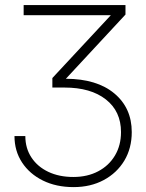

<svg xmlns="http://www.w3.org/2000/svg" viewBox="-20 -556 589 777"><path d="M277.8 201.2Q207.5 201.2 153.6 174.6Q99.6 147.9 69.1 101.3Q38.6 54.7 38.6 -5.4H82.5Q82.5 43.9 107.2 81.3Q131.8 118.7 175.5 139.4Q219.2 160.2 276.9 160.2Q334 160.2 377.4 137.2Q420.9 114.3 445.3 73.2Q469.7 32.2 469.7 -21.5Q469.7 -105.5 408.4 -153.6Q347.2 -201.7 241.2 -201.7H191.9V-240.2L428.2 -494.1V-494.6H75.7V-535.6H487.8V-497.1L246.6 -237.3Q372.1 -236.8 442.6 -178Q513.2 -119.1 513.2 -21.5Q513.2 43.9 483.2 94Q453.1 144 399.9 172.6Q346.7 201.2 277.8 201.2Z"/></svg>

Font: Inter Display ExtraLight
Style: Regular
Weight: 200
Designer: Rasmus Andersson
Foundry: rsms
Version: Version 4.000;git-a52131595